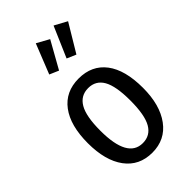

<svg xmlns="http://www.w3.org/2000/svg" viewBox="-251 -913 1009 1009"><g transform="rotate(-45 253.5 -408.0)"><path d="M226 -828 295 -790 211 -640 160 -662ZM358 -828 428 -790 335 -635 284 -657ZM459 -264Q459 -137 404 -62.5Q349 12 253 12Q156 12 102 -61Q48 -134 48 -263Q48 -394 102 -466Q156 -538 254 -538Q352 -538 405.5 -467.5Q459 -397 459 -264ZM141 -263Q141 -59 253 -59Q309 -59 337 -107.5Q365 -156 365 -264Q365 -371 337.5 -419Q310 -467 254 -467Q198 -467 169.5 -418.5Q141 -370 141 -263Z"/></g></svg>

Font: Fira Sans Condensed
Style: Regular
Weight: 400
Width: 3
Designer: Carrois Corporate & Edenspiekermann AG
Foundry: Carrois Corporate GbR & Edenspiekermann AG
Version: Version 4.202;PS 004.202;hotconv 1.0.88;makeotf.lib2.5.64775